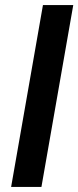

<svg xmlns="http://www.w3.org/2000/svg" viewBox="-20 -740 310 760"><path d="M24 0 150 -720H270L144 0Z"/></svg>

Font: DM Sans 12pt SemiBold
Style: Italic
Weight: 600
Italic angle: -10°
Version: Version 4.004;gftools[0.9.30]